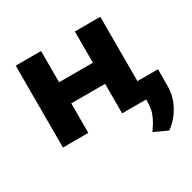

<svg xmlns="http://www.w3.org/2000/svg" viewBox="-163 -693 1075 1073"><g transform="rotate(-30 374.5 -156.5)"><path d="M69.8 0V-528.3H233.4V-326.7H451.7V-528.3H615.7V0H451.7V-190.4H233.4V0ZM748.5 -113.3 748 -2.4Q748 59.1 716.3 118.2Q684.6 177.2 631.8 214.8L545.9 175.3Q563 150.4 569.3 140.1Q575.7 129.9 586.9 107.2Q598.1 84.5 602.5 60.8Q606.9 37.1 606.9 8.3V-113.3Z"/></g></svg>

Font: Bert Sans Black
Style: Regular
Weight: 900
Designer: Christian Robertson, Adam Twardoch, & Cristiano Sobral
Foundry: Google
Version: Version 12.135;January 10, 2020;FontCreator 12.0.0.2547 64-b